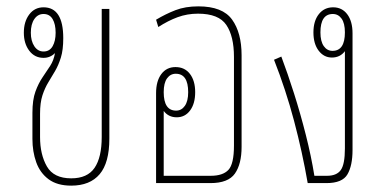

<svg xmlns="http://www.w3.org/2000/svg" viewBox="-20 -576 1206 604"><path d="M204 8Q160 8 133 -12Q106 -32 94 -65.5Q82 -99 82 -139V-221Q82 -262 91.5 -288Q101 -314 114 -333Q127 -352 138 -369Q149 -386 153 -409Q138 -394 117 -394Q89 -394 72 -416.5Q55 -439 55 -473Q55 -508 72 -530.5Q89 -553 117 -553Q179 -553 179 -456Q179 -419 171.5 -395Q164 -371 153.5 -353Q143 -335 132 -317Q121 -299 113.5 -276Q106 -253 106 -218V-145Q106 -90 127.5 -52.5Q149 -15 204 -15Q255 -15 277.5 -48Q300 -81 300 -145V-548H324V-140Q324 -64 293.5 -28Q263 8 204 8ZM117 -414Q136 -414 145.5 -430.5Q155 -447 155 -473Q155 -500 145.5 -516Q136 -532 117 -532Q99 -532 88 -516Q77 -500 77 -473Q77 -447 88 -430.5Q99 -414 117 -414Z M740 -402V-114Q740 -60 719 -30Q698 0 642 0H471V-283Q471 -321 487.5 -343Q504 -365 532 -365Q561 -365 577.5 -343.5Q594 -322 594 -286Q594 -250 578 -228.5Q562 -207 536 -207Q510 -207 495 -227V-23H643Q681 -23 698.5 -41.5Q716 -60 716 -118V-397Q716 -462 692 -497.5Q668 -533 603 -533Q569 -533 539 -522Q509 -511 478 -491L471 -514Q501 -532 532 -544Q563 -556 604 -556Q680 -556 710 -514.5Q740 -473 740 -402ZM534 -228Q551 -228 561.5 -243Q572 -258 572 -286Q572 -344 533 -344Q516 -344 505.5 -329.5Q495 -315 495 -286Q495 -228 534 -228Z M1089 -104Q1089 -55 1073 -27.5Q1057 0 1007 0H948Q931 -98 905 -196Q879 -294 842 -388L865 -398Q885 -345 905 -282Q925 -219 942 -152Q959 -85 969 -23H1009Q1039 -23 1052 -41Q1065 -59 1065 -109V-415Q1050 -395 1024 -395Q999 -395 982.5 -416.5Q966 -438 966 -474Q966 -510 983 -531.5Q1000 -553 1028 -553Q1056 -553 1072.5 -531Q1089 -509 1089 -471ZM1026 -416Q1065 -416 1065 -474Q1065 -503 1054.5 -517.5Q1044 -532 1027 -532Q988 -532 988 -474Q988 -446 998.5 -431Q1009 -416 1026 -416Z"/></svg>

Font: Noto Sans Thai Looped ExtraCondensed Thin
Style: Regular
Weight: 100
Width: 2
Designer: Sasikarn Vongin, Ben Mitchell
Foundry: The Fontpad Ltd
Version: Version 1.001; ttfautohint (v1.8.4.7-5d5b)